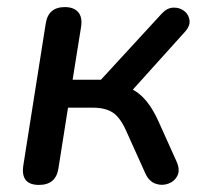

<svg xmlns="http://www.w3.org/2000/svg" viewBox="-20 -515 581 542"><path d="M90 7Q37 7 46 -49L109 -448Q116 -495 163 -495Q188 -495 200.5 -481Q213 -467 209 -440L185 -290H265L437 -477Q452 -493 469.5 -493.5Q487 -494 500 -484Q513 -474 515 -457.5Q517 -441 501 -424L355 -262Q398 -239 428 -171L478 -60Q489 -36 481 -19.5Q473 -3 455 3.5Q437 10 419 3.5Q401 -3 391 -24L336 -146Q319 -184 298 -197.5Q277 -211 243 -211H172L145 -40Q138 7 90 7Z"/></svg>

Font: Nunito SemiBold
Style: Italic
Weight: 600
Italic angle: -9°
Designer: Vernon Adams
Foundry: Vernon Adams
Version: Version 3.601; ttfautohint (v1.8.2.53-6de2)